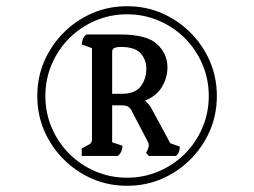

<svg xmlns="http://www.w3.org/2000/svg" viewBox="-20 -807 818 618"><path d="M389 -209Q329 -209 277 -231.5Q225 -254 185 -294Q145 -334 122.5 -386Q100 -438 100 -498Q100 -558 122.5 -610Q145 -662 185 -702Q225 -742 277 -764.5Q329 -787 389 -787Q449 -787 501 -764.5Q553 -742 593 -702Q633 -662 655.5 -610Q678 -558 678 -498Q678 -438 655.5 -386Q633 -334 593 -294Q553 -254 501 -231.5Q449 -209 389 -209ZM389 -235Q443 -235 491 -255.5Q539 -276 575 -312Q611 -348 631.5 -396Q652 -444 652 -498Q652 -552 631.5 -600Q611 -648 575 -684Q539 -720 491 -740.5Q443 -761 389 -761Q335 -761 287 -740.5Q239 -720 203 -684Q167 -648 146.5 -600Q126 -552 126 -498Q126 -444 146.5 -396Q167 -348 203 -312Q239 -276 287 -255.5Q335 -235 389 -235ZM243 -305V-329L267 -342Q276 -347 276 -358V-652L243 -664Q243 -672 247 -681.5Q251 -691 258 -696H368Q452 -696 485.5 -665Q519 -634 519 -590Q519 -558 502 -528.5Q485 -499 447 -483Q453 -477 459 -470.5Q465 -464 467 -459L528 -346L559 -335Q559 -327 556 -318.5Q553 -310 546 -305H459L450 -315L454 -322Q459 -334 459 -340Q459 -344 457 -348Q455 -352 452 -358L405 -448Q400 -459 392.5 -463.5Q385 -468 370 -468H341V-349L374 -338Q374 -317 359 -305ZM341 -505H371Q415 -505 433 -529Q451 -553 451 -586Q451 -615 432.5 -635.5Q414 -656 368 -656Q360 -656 350.5 -653.5Q341 -651 341 -640Z"/></svg>

Font: Gabriela
Style: Regular
Weight: 400
Designer: Eduardo Rodriguez Tunni
Foundry: Eduardo Rodriguez Tunni
Version: Version 2.001;gftools[0.9.26]